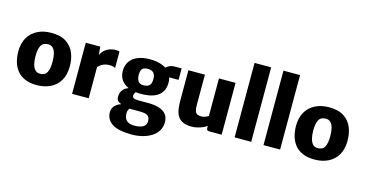

<svg xmlns="http://www.w3.org/2000/svg" viewBox="-100 -1291 3853 2022"><g transform="rotate(15 1826.5 -280.0)"><path d="M308 8Q231 8 177.2 -15.8Q123.5 -39.5 91 -81Q58.5 -122.5 44 -176.2Q29.5 -230 30 -290Q31.5 -379 68.5 -440Q105.5 -501 170 -532.5Q234.5 -564 318 -564Q421 -564 482.2 -523Q543.5 -482 570 -414.5Q596.5 -347 595 -267Q594 -177.5 557.2 -116.2Q520.5 -55 456 -23.5Q391.5 8 308 8ZM312 -117Q365.5 -117 386.2 -156.2Q407 -195.5 407 -275Q407 -320 398.5 -357.2Q390 -394.5 370 -416.8Q350 -439 315 -439Q260.5 -439 239.2 -399.5Q218 -360 218 -284Q218 -238 226.8 -200Q235.5 -162 256 -139.5Q276.5 -117 312 -117Z M693 0V-557H851L859 -467.5Q869.5 -493 889.5 -513.5Q913.5 -537.5 946.8 -551.2Q980 -565 1019 -565Q1031 -565 1043 -563.5Q1055 -562 1060 -559V-380Q1053.5 -384.5 1039.5 -389.2Q1025.5 -394 1000 -394Q960 -394 932.8 -382.2Q905.5 -370.5 888.5 -355Q880.5 -347 874 -340.5V0Z M1393 -187Q1363.5 -187 1337 -190Q1331.5 -185 1327.5 -178.5Q1319 -163.5 1319 -150Q1319 -130 1334.8 -122Q1350.5 -114 1390 -114H1491Q1556 -114 1599.2 -102Q1642.5 -90 1668 -69.2Q1693.5 -48.5 1704.2 -21.5Q1715 5.5 1715 35Q1715 90.5 1689.2 131.5Q1663.5 172.5 1619.2 199.2Q1575 226 1519.2 239.2Q1463.5 252.5 1404 252Q1256.5 250.5 1191.8 205.2Q1127 160 1127 83Q1127 54.5 1140.2 31.2Q1153.5 8 1179.5 -9Q1197.5 -20.5 1221.5 -29Q1199 -36 1186 -48Q1167.5 -64.5 1168 -98Q1168.5 -117.5 1175 -139.5Q1181.5 -161.5 1201 -181.5Q1218.5 -199.5 1252 -212.5Q1204.5 -233.5 1176.5 -271Q1146 -312.5 1146 -373Q1146 -433.5 1175.8 -476.2Q1205.5 -519 1260.8 -541.5Q1316 -564 1393 -564Q1471.5 -564 1527.5 -541.5Q1550.5 -532.5 1568.5 -520.5Q1578.5 -529 1594.5 -539Q1623.5 -557 1666 -557H1738V-432H1636Q1644 -406 1644 -376Q1644 -315.5 1617 -273.2Q1590 -231 1534.2 -209Q1478.5 -187 1393 -187ZM1306.5 12Q1299 28 1299 51Q1299 76 1308.2 99.8Q1317.5 123.5 1342.2 138.8Q1367 154 1414 154Q1450.5 154 1479.2 145.8Q1508 137.5 1524.5 119.5Q1541 101.5 1541 72Q1541 50.5 1533.5 33Q1526 15.5 1503.2 5.2Q1480.5 -5 1435 -5H1316Q1311 2.5 1306.5 12ZM1394 -281Q1432.5 -281 1456.2 -299Q1480 -317 1480 -374Q1480 -417.5 1459 -439.2Q1438 -461 1396 -461Q1370 -461 1353 -453.2Q1336 -445.5 1327.5 -426.8Q1319 -408 1319 -375Q1319 -336 1335.2 -308.5Q1351.5 -281 1394 -281Z M1999 8Q1938 8 1900.8 -9.5Q1863.5 -27 1844.2 -59Q1825 -91 1818.5 -134.2Q1812 -177.5 1812 -229V-557H1992V-225Q1992 -183 2000 -160.8Q2008 -138.5 2024.5 -130.2Q2041 -122 2066 -122Q2082.5 -122 2098.2 -126.2Q2114 -130.5 2126.2 -136.5Q2138.5 -142.5 2145 -148V-557H2326V8H2195Q2178 8 2169.5 2.5Q2161 -3 2161 -21V-43.5Q2142.5 -29.5 2117 -18.5Q2088.5 -6 2057.2 1Q2026 8 1999 8Z M2465 0V-812H2646V0Z M2780 0V-812H2961V0Z M3336 8Q3259 8 3205.2 -15.8Q3151.5 -39.5 3119 -81Q3086.5 -122.5 3072 -176.2Q3057.5 -230 3058 -290Q3059.5 -379 3096.5 -440Q3133.5 -501 3198 -532.5Q3262.5 -564 3346 -564Q3449 -564 3510.2 -523Q3571.5 -482 3598 -414.5Q3624.5 -347 3623 -267Q3622 -177.5 3585.2 -116.2Q3548.5 -55 3484 -23.5Q3419.5 8 3336 8ZM3340 -117Q3393.5 -117 3414.2 -156.2Q3435 -195.5 3435 -275Q3435 -320 3426.5 -357.2Q3418 -394.5 3398 -416.8Q3378 -439 3343 -439Q3288.5 -439 3267.2 -399.5Q3246 -360 3246 -284Q3246 -238 3254.8 -200Q3263.5 -162 3284 -139.5Q3304.5 -117 3340 -117Z"/></g></svg>

Font: Koeln Type Sans ExtraBold
Style: Regular
Weight: 800
Designer: Eben Sorkin
Foundry: Eben Sorkin
Version: Version 2.001